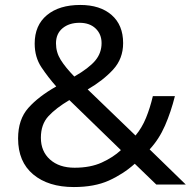

<svg xmlns="http://www.w3.org/2000/svg" viewBox="-20 -745 772 775"><path d="M304 -725Q384 -725 430.5 -684.5Q477 -644 477 -571Q477 -508 436.5 -464Q396 -420 334 -384L527 -198Q553 -229 569.5 -269.5Q586 -310 597 -357H686Q670 -293 646 -238Q622 -183 584 -142L730 0H611L524 -84Q477 -42 419 -16Q361 10 278 10Q175 10 114 -41Q53 -92 53 -186Q53 -263 94.5 -309.5Q136 -356 207 -396Q175 -432 147.5 -473Q120 -514 120 -569Q120 -643 169.5 -684Q219 -725 304 -725ZM301 -653Q259 -653 232.5 -631Q206 -609 206 -570Q206 -534 225 -503.5Q244 -473 280 -436Q339 -470 364.5 -500.5Q390 -531 390 -571Q390 -607 366 -630Q342 -653 301 -653ZM260 -341Q206 -309 175.5 -276Q145 -243 145 -189Q145 -134 182 -101Q219 -68 281 -68Q345 -68 391 -89Q437 -110 468 -139Z"/></svg>

Font: Noto Sans Zanabazar Square
Style: Regular
Weight: 400
Version: Version 2.005; ttfautohint (v1.8.4.7-5d5b)